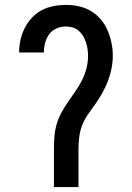

<svg xmlns="http://www.w3.org/2000/svg" viewBox="-20 -763 540 783"><path d="M200 0V-156Q200 -182 202 -207.5Q204 -233 211.5 -258Q219 -283 231.5 -305.5Q244 -328 258.5 -349Q273 -370 288 -391.5Q303 -413 314.5 -436Q326 -459 332.5 -484Q339 -509 339 -535Q339 -549 337 -563Q335 -577 330.5 -590.5Q326 -604 319 -616Q312 -628 301 -637.5Q290 -647 276.5 -651Q263 -655 248 -655Q229 -655 210.5 -647Q192 -639 180.5 -623Q169 -607 164 -588Q159 -569 159 -549H58Q58 -575 63.5 -600Q69 -625 80.5 -648Q92 -671 109.5 -690Q127 -709 149.5 -721Q172 -733 197.5 -738Q223 -743 248 -743Q275 -743 301 -737.5Q327 -732 350 -718.5Q373 -705 390.5 -684.5Q408 -664 418.5 -639.5Q429 -615 434.5 -589Q440 -563 440 -536Q440 -510 435 -484.5Q430 -459 421 -435Q412 -411 399.5 -388Q387 -365 372.5 -344Q358 -323 342.5 -302Q327 -281 317 -257Q307 -233 303.5 -207.5Q300 -182 300 -156V0Z"/></svg>

Font: Iosevka SS04 Semibold
Style: Regular
Weight: 600
Monospace: yes
Designer: Belleve Invis
Foundry: Belleve Invis
Version: Version 19.0.0; ttfautohint (v1.8.4)